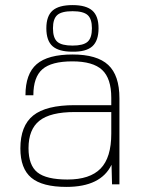

<svg xmlns="http://www.w3.org/2000/svg" viewBox="-20 -724 569 754"><path d="M418 -77Q376 10 241 10Q146 10 103 -26Q60 -62 60 -141Q60 -230 110.5 -270.5Q161 -311 273 -311H417V-340Q417 -416 381 -449.5Q345 -483 264 -483Q182 -483 146.5 -452Q111 -421 111 -350H80Q80 -434 124 -472Q168 -510 265 -510Q361 -510 405 -469Q449 -428 449 -338V0H420ZM417 -284H273Q178 -284 135 -250Q92 -216 92 -142Q92 -75 127 -47Q162 -19 245 -19Q333 -19 375 -62Q417 -105 417 -199ZM265 -704Q318 -704 342.5 -682.5Q367 -661 367 -613Q367 -564 342.5 -542Q318 -520 264 -521Q211 -521 186.5 -542.5Q162 -564 162 -613Q162 -661 186.5 -682.5Q211 -704 265 -704ZM265 -545Q307 -545 324 -560Q341 -575 341 -613Q341 -650 324 -665Q307 -680 265 -680Q222 -680 205 -665Q188 -650 188 -613Q188 -575 205 -560Q222 -545 265 -545Z"/></svg>

Font: Fivo Sans Thin
Style: Regular
Weight: 250
Foundry: Alexander Slobzheninov
Version: 1.0